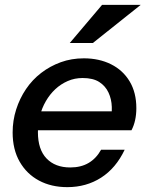

<svg xmlns="http://www.w3.org/2000/svg" viewBox="-20 -760 607 790"><path d="M257 10Q191 10 140.5 -17Q90 -44 61 -94.5Q32 -145 32 -215Q32 -264 46.5 -309.5Q61 -355 87 -393.5Q113 -432 149.5 -460Q186 -488 230 -504Q274 -520 325 -520Q388 -520 437 -495.5Q486 -471 513.5 -425Q541 -379 541 -315Q541 -289 536 -266Q531 -243 521 -224H101L118 -302H465L433 -256Q441 -288 440 -320Q439 -352 426.5 -379Q414 -406 388.5 -422.5Q363 -439 320 -439Q287 -439 258.5 -426.5Q230 -414 207.5 -393Q185 -372 168.5 -343.5Q152 -315 144 -282.5Q136 -250 136 -216Q136 -145 171.5 -108Q207 -71 269 -71Q313 -71 344.5 -89.5Q376 -108 396 -144H493Q457 -68 396 -29Q335 10 257 10ZM362 -583H267L400 -740H559Z"/></svg>

Font: Instrument Sans Medium
Style: Italic
Weight: 500
Italic angle: -13°
Designer: Rodrigo Fuenzalida
Foundry: fragTYPE
Version: Version 1.000;gftools[0.9.28]